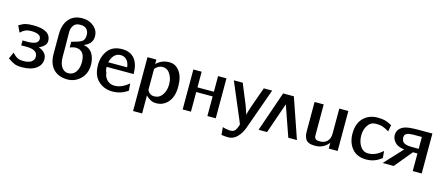

<svg xmlns="http://www.w3.org/2000/svg" viewBox="-54 -1363 5091 2191"><g transform="rotate(15 2492.0 -268.0)"><path d="M20 -50 55 -127Q56 -127 76 -106Q96 -85 121 -74Q146 -63 184 -63Q249 -63 280.5 -86Q312 -109 312 -147Q312 -230 174 -230Q136 -230 117 -229V-288Q139 -288 156 -287.5Q173 -287 174 -287Q303 -287 303 -353Q303 -417 184 -417Q146 -417 118.5 -405Q91 -393 61 -365L25 -442Q59 -461 75 -468.5Q91 -476 120 -481Q149 -486 194 -486Q402 -486 402 -355Q402 -298 317 -260Q414 -225 414 -145Q414 -75 353.5 -32.5Q293 10 187 10Q134 10 100.5 -3Q67 -16 20 -50Z M499 -234V-458Q499 -575 552.5 -639.5Q606 -704 695 -708H694Q700 -709 714 -709Q794 -709 849 -662Q904 -615 904 -545Q904 -456 807 -419V-418Q880 -404 912 -348.5Q944 -293 944 -221Q944 -117 879 -53.5Q814 10 726 10Q619 10 559 -53Q499 -116 499 -234ZM658 -349V-417Q666 -420 710 -432Q766 -447 787.5 -468Q809 -489 809 -539Q809 -578 785 -604.5Q761 -631 708 -631Q653 -631 629.5 -596Q606 -561 606 -517L608 -343V-267V-228Q608 -145 639 -103Q670 -61 717 -61Q771 -61 803.5 -105.5Q836 -150 836 -220Q836 -362 729 -365Q696 -365 658 -349Z M1021 -240Q1021 -344 1077 -415Q1133 -486 1243 -486Q1340 -486 1390.5 -424Q1441 -362 1441 -245H1122Q1122 -202 1136 -181Q1140 -130 1175 -95Q1210 -60 1261 -60Q1348 -60 1431 -132L1438 -48Q1357 10 1258 10Q1157 10 1089 -54Q1021 -118 1021 -240ZM1127 -300H1350Q1343 -358 1315 -387Q1287 -416 1244 -416Q1196 -416 1166 -381.5Q1136 -347 1127 -300Z M1544 164V-472H1649V-419Q1711 -481 1802 -481Q1877 -481 1923.5 -416.5Q1970 -352 1970 -238Q1970 -121 1915 -55.5Q1860 10 1773 10Q1754 10 1737 6Q1720 2 1705.5 -6.5Q1691 -15 1683 -21Q1675 -27 1663.5 -37Q1652 -47 1651 -48V164ZM1651 -357V-325V-118Q1655 -98 1677.5 -79Q1700 -60 1732 -60Q1792 -60 1827.5 -111Q1863 -162 1863 -233Q1863 -256 1860 -279Q1850 -332 1820.5 -370.5Q1791 -409 1742 -409Q1710 -409 1683 -391.5Q1656 -374 1651 -357Z M2086 0V-472H2184V-287H2378V-472H2477V0H2378V-232H2184V0Z M2564 -472H2669Q2691 -420 2765 -239Q2793 -165 2802 -129Q2808 -160 2833.5 -234.5Q2859 -309 2887 -385Q2915 -461 2918 -472H3017L2845 10Q2821 79 2775.5 126Q2730 173 2670 173Q2631 173 2589 166L2581 76Q2604 85 2633 88Q2663 96 2692 91Q2719 85 2732 66Q2745 47 2758 10Q2761 1 2761 -5Q2759 -11 2753.5 -23.5Q2748 -36 2747 -40Z M3436 0H3334L3208 -361L3083 0H2983L3146 -473H3273Z M3518 -133V-472H3626V-124Q3626 -103 3627 -93.5Q3628 -84 3634.5 -72.5Q3641 -61 3656 -57Q3671 -53 3697 -53Q3745 -53 3777.5 -85Q3810 -117 3810 -176V-472H3917V0H3812V-70Q3788 -35 3745.5 -12.5Q3703 10 3651 10Q3607 10 3578.5 -1.5Q3550 -13 3537.5 -36.5Q3525 -60 3521.5 -81Q3518 -102 3518 -133Z M4029 -237Q4029 -356 4094 -421Q4159 -486 4261 -486Q4315 -486 4349 -477Q4383 -468 4430 -442L4416 -365Q4375 -390 4342 -401.5Q4309 -413 4261 -413Q4200 -413 4166 -363.5Q4132 -314 4131 -247Q4130 -170 4164.5 -116.5Q4199 -63 4259 -63Q4277 -63 4294 -65.5Q4311 -68 4326.5 -74Q4342 -80 4353 -84.5Q4364 -89 4378 -98.5Q4392 -108 4397 -111.5Q4402 -115 4415 -126L4429 -137L4436 -56Q4357 10 4257 10Q4145 10 4087 -60Q4029 -130 4029 -237Z M4448 0 4646 -213Q4569 -222 4534 -260.5Q4499 -299 4499 -345Q4499 -421 4580 -454Q4625 -472 4747 -472H4910V0H4804V-208H4751L4579 0ZM4600 -343Q4600 -317 4610.5 -300Q4621 -283 4641 -275.5Q4661 -268 4678 -265.5Q4695 -263 4718 -263H4804V-403H4743Q4715 -403 4701 -402.5Q4687 -402 4667 -400.5Q4647 -399 4637.5 -395Q4628 -391 4618 -384.5Q4608 -378 4604 -368Q4600 -358 4600 -343Z"/></g></svg>

Font: Coval
Style: Medium
Weight: 500
Foundry: Context Ltd
Version: Version 001.000